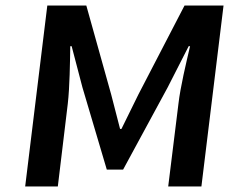

<svg xmlns="http://www.w3.org/2000/svg" viewBox="-20 -674 828 694"><path d="M71 0H189L225 -299C232 -360 233 -447 234 -507H239L278 -358L366 -61H425L586 -358L662 -507H667C653 -447 632 -360 625 -299L588 0H708L788 -654H647L480 -332L419 -208H414L382 -332L292 -654H151Z"/></svg>

Font: Falling Sky
Style: ExtObl
Weight: 400
Designer: Paul D. Hunt
Foundry: Adobe Systems Incorporated
Version: Version 1.02